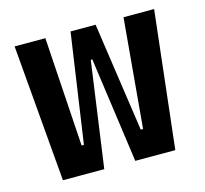

<svg xmlns="http://www.w3.org/2000/svg" viewBox="-82 -610 749 701"><g transform="rotate(-15 293.0 -259.0)"><path d="M346.7 0 291 -398.4H285.2L229.5 0H73.2L29.3 -517.6H145.5L171.9 -105H180.7L240.7 -517.6H335.4L395.5 -105H404.3L440.9 -517.6H556.6L498 0Z"/></g></svg>

Font: Cascadia Code SemiBold
Style: Regular
Weight: 600
Monospace: yes
Designer: Aaron Bell
Foundry: Saja Typeworks
Version: Version 2404.023; ttfautohint (v1.8.4)